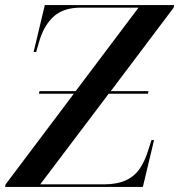

<svg xmlns="http://www.w3.org/2000/svg" viewBox="-38 -734 704 754"><path d="M-18 0 -16 -10 252 -366H115L117 -376H259L506 -704H280Q213 -704 175.5 -671.5Q138 -639 119 -581L104 -530H94L138 -714H646L644 -704L397 -376H545L543 -366H389L120 -10H369Q423 -10 457.5 -26.5Q492 -43 512 -73.5Q532 -104 544 -144L557 -184H567L523 0Z"/></svg>

Font: Noto Serif Display Medium
Style: Italic
Weight: 500
Italic angle: -12°
Designer: Monotype Design Team
Foundry: Monotype Imaging Inc.
Version: Version 2.009